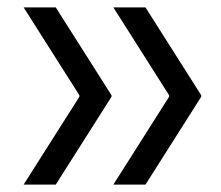

<svg xmlns="http://www.w3.org/2000/svg" viewBox="-20 -530 599 520"><path d="M131 -30H44L195 -268V-272L44 -510H131L282 -272V-268ZM374 -30H287L438 -268V-272L287 -510H374L525 -272V-268Z"/></svg>

Font: Encode Sans Narrow
Style: Regular
Weight: 400
Designer: Pablo Impallari, Andres Torresi
Foundry: Pablo Impallari, Andres Torresi
Version: Version 1.000; ttfautohint (v1.00) -l 8 -r 50 -G 200 -x 14 -